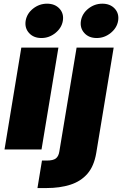

<svg xmlns="http://www.w3.org/2000/svg" viewBox="-20 -791 646 1016"><path d="M3.9 0 92.8 -539.1H289.1L199.7 0ZM199.2 -589.8Q157.7 -589.8 133.8 -616.2Q109.9 -642.6 115.7 -680.7Q122.1 -719.2 155 -745.4Q188 -771.5 229 -771.5Q270.5 -771.5 294.7 -745.4Q318.8 -719.2 312.5 -680.7Q306.2 -643.1 273.2 -616.5Q240.2 -589.8 199.2 -589.8ZM385.3 -539.1H581.5L489.3 18.6Q477.5 88.4 442.4 128.7Q407.2 168.9 352.1 186.5Q296.9 204.1 226.1 204.1H178.2L202.1 58.6H227.5Q261.2 58.6 275.6 47.4Q290 36.1 293.9 11.2ZM491.7 -589.8Q450.2 -589.8 426.3 -616.2Q402.3 -642.6 408.2 -680.7Q414.6 -719.2 447.5 -745.4Q480.5 -771.5 521.5 -771.5Q563 -771.5 587.2 -745.4Q611.3 -719.2 605 -680.7Q598.6 -643.1 565.7 -616.5Q532.7 -589.8 491.7 -589.8Z"/></svg>

Font: Inter 18pt Black
Style: Italic
Weight: 900
Italic angle: -9.3988°
Designer: Rasmus Andersson
Foundry: rsms
Version: Version 4.001;git-66647c0bb